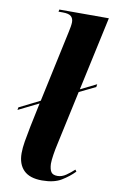

<svg xmlns="http://www.w3.org/2000/svg" viewBox="-87 -807 513 863"><g transform="rotate(10 169.0 -375.0)"><path d="M168 10Q112 10 84.5 -17.5Q57 -45 57 -95Q57 -119 62 -149Q67 -179 75 -219L98 -329L5 -283L7 -295L101 -342L171 -668Q174 -681 176 -693.5Q178 -706 178 -714Q178 -731 167.5 -740.5Q157 -750 129 -750H110L112 -760H338L265 -423L338 -459L336 -446L262 -410L209 -165Q203 -139 199 -113Q195 -87 195 -71Q196 -46 204 -34Q212 -22 233 -22Q253 -22 272 -35Q291 -48 308 -64L314 -56Q290 -31 256.5 -10.5Q223 10 168 10Z"/></g></svg>

Font: Noto Serif Display SemiCondensed
Style: Bold Italic
Weight: 700
Width: 4
Italic angle: -12°
Designer: Monotype Design Team
Foundry: Monotype Imaging Inc.
Version: Version 2.009